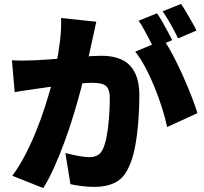

<svg xmlns="http://www.w3.org/2000/svg" viewBox="-20 -897 1040 981"><path d="M472 -786Q467 -764 461.5 -737.5Q456 -711 451 -690Q446 -665 440 -639.5Q434 -614 429 -590.5Q424 -567 419 -544Q409 -501 393.5 -442Q378 -383 357.5 -315Q337 -247 312 -178.5Q287 -110 259 -47Q231 16 201 64L43 1Q79 -48 109.5 -107Q140 -166 165 -228Q190 -290 209.5 -350.5Q229 -411 243 -463Q257 -515 265 -553Q279 -625 286.5 -687.5Q294 -750 292 -805ZM817 -694Q840 -660 865.5 -611.5Q891 -563 915 -509Q939 -455 958.5 -405Q978 -355 989 -319L834 -248Q825 -292 808.5 -344Q792 -396 770.5 -449.5Q749 -503 723.5 -551Q698 -599 671 -633ZM41 -589Q70 -587 99 -587.5Q128 -588 158 -589Q183 -590 218 -592.5Q253 -595 292 -598Q331 -601 370.5 -604.5Q410 -608 444 -610Q478 -612 501 -612Q559 -612 601.5 -592.5Q644 -573 668 -528Q692 -483 692 -408Q692 -350 687 -280.5Q682 -211 670 -147Q658 -83 636 -39Q611 15 567 36.5Q523 58 462 58Q433 58 400 54Q367 50 340 44L314 -115Q333 -110 356.5 -105Q380 -100 402 -97Q424 -94 436 -94Q460 -94 477 -103Q494 -112 504 -132Q517 -157 525 -200.5Q533 -244 537 -295Q541 -346 541 -392Q541 -429 531 -446Q521 -463 500.5 -468.5Q480 -474 449 -474Q428 -474 391 -470.5Q354 -467 312 -462.5Q270 -458 234 -453Q198 -448 178 -445Q154 -441 117 -436Q80 -431 55 -426ZM782 -829Q795 -811 809.5 -785.5Q824 -760 837.5 -735Q851 -710 860 -692L765 -652Q755 -673 742 -697.5Q729 -722 715.5 -747Q702 -772 688 -791ZM905 -877Q918 -858 933 -832.5Q948 -807 962 -782.5Q976 -758 984 -741L890 -701Q875 -732 853 -771.5Q831 -811 811 -839Z"/></svg>

Font: Noto Sans JP Thin Black
Style: Regular
Weight: 900
Version: Version 2.004-H2;hotconv 1.0.118;makeotfexe 2.5.65603